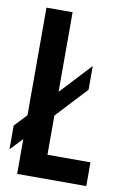

<svg xmlns="http://www.w3.org/2000/svg" viewBox="-81 -748 511 796"><g transform="rotate(10 174.0 -350.0)"><path d="M0 -95 49 -147V0H340V-100H159V-265L280 -395V-495L159 -365V-700H49V-247L0 -195Z"/></g></svg>

Font: Bebas Neue
Style: Bold
Weight: 700
Designer: Ryoichi Tsunekawa
Foundry: Ryoichi Tsunekawa
Version: Version 1.300